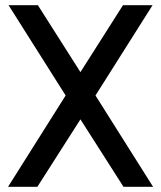

<svg xmlns="http://www.w3.org/2000/svg" viewBox="-20 -720 620 740"><path d="M454 -700 290 -442 126 -700H13L233 -352L11 0H124L290 -260L456 0H570L348 -352L568 -700Z"/></svg>

Font: Unageo
Style: Medium
Weight: 500
Designer: Richard Sepsi
Foundry: Richard Sepsi
Version: Version 2.000